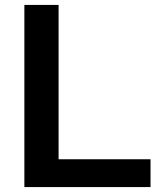

<svg xmlns="http://www.w3.org/2000/svg" viewBox="-20 -760 638 780"><path d="M79 0V-740H218V-113H591.5V0Z"/></svg>

Font: Encode Sans Semi Expanded SmBd
Style: Regular
Weight: 600
Width: 6
Designer: Multiple Designers
Foundry: Impallari Type
Version: Version 2.000